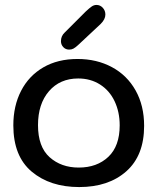

<svg xmlns="http://www.w3.org/2000/svg" viewBox="-20 -756 638 778"><path d="M34 -248Q34 -327 65.5 -388Q97 -449 155.5 -483Q214 -517 294 -517Q372 -517 433.5 -484Q495 -451 529.5 -389.5Q564 -328 564 -246Q564 -126 492 -62Q420 2 301 2Q183 2 108.5 -60.5Q34 -123 34 -248ZM465 -248Q465 -302 444.5 -345.5Q424 -389 385.5 -413.5Q347 -438 297 -438Q223 -438 178.5 -386.5Q134 -335 134 -249Q134 -161 181 -119Q228 -77 299 -77Q373 -77 419 -120.5Q465 -164 465 -248ZM227 -589Q227 -610 242 -624L327 -709Q343 -724 352 -730Q361 -736 371 -736Q386 -736 396.5 -724.5Q407 -713 407 -697Q407 -678 388 -659L296 -573Q285 -563 277.5 -559Q270 -555 260 -555Q246 -555 236.5 -565Q227 -575 227 -589Z"/></svg>

Font: Mali Medium
Style: Regular
Weight: 500
Version: Version 1.000; ttfautohint (v1.6)